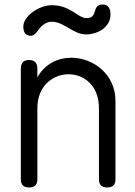

<svg xmlns="http://www.w3.org/2000/svg" viewBox="-20 -828 597 848"><path d="M72 -36C72 -12 84 0 108 0C133 0 145 -12 145 -36V-350C145 -449 214 -500 283 -500C350 -500 417 -451 417 -350V-36C417 -12 429 0 453 0C478 0 490 -12 490 -36V-382C490 -501 391 -573 295 -573C236 -573 178 -546 145 -486V-524C145 -550 133 -563 108 -563C84 -563 72 -550 72 -524ZM116 -670C129 -670 137 -678 156 -704C167 -719 189 -732 207 -732C266 -732 301 -676 361 -676C407 -676 468 -705 468 -764C468 -793 456 -808 433 -808C383 -808 416 -748 362 -748C324 -748 292 -805 209 -805C151 -805 83 -756 83 -711C83 -684 94 -670 116 -670Z"/></svg>

Font: Numismatica Pro
Style: Regular
Weight: 400
Designer: Chris Hopkins
Foundry: Edward C. D. Hopkins
Version: Version 2.19D